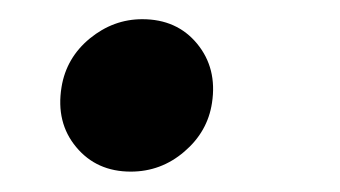

<svg xmlns="http://www.w3.org/2000/svg" viewBox="-20 -166 345 195"><path d="M112.8 8.3Q78.1 8.3 57.4 -16.6Q36.6 -41.5 42.5 -77.6Q47.4 -107.4 71.3 -127Q95.2 -146.5 124.5 -146.5Q159.7 -146.5 180.2 -121.6Q200.7 -96.7 195.3 -61.5Q190.9 -32.2 167.2 -12Q143.6 8.3 112.8 8.3Z"/></svg>

Font: Inter 17pt SemiBold
Style: Italic
Weight: 600
Italic angle: -9.3988°
Version: Version 4.001;git-66647c0bb